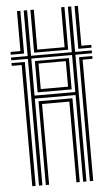

<svg xmlns="http://www.w3.org/2000/svg" viewBox="-56 -837 502 874"><g transform="rotate(-5 195.0 -400.0)"><path d="M86.2 0V-579.2H10.2V-592H86.2V-800H101.8V-592H288V-800H303.2V-592H379.2V-579.2H303.2V0H288V-396.2H101.8V0ZM55.5 0V-553.8H10.2V-566.5H71V0ZM117.5 0V-382.8H272.5V0H257.2V-369H132.5V0ZM318.8 0V-566.5H379.2V-553.8H334V0ZM101.8 -410H288V-579.2H101.8ZM117 -423.5V-566.5H272.5V-423.5ZM132.5 -437.2H257.2V-553.8H132.5ZM10.2 -604.8V-617.5H55.5V-800H71V-604.8ZM117 -604.8V-800H132.5V-617.5H257.2V-800H272.5V-604.8ZM318.8 -604.8V-800H334V-617.5H379.2V-604.8Z"/></g></svg>

Font: Big Shoulders Inline Display Thin Medium
Style: Regular
Weight: 500
Version: Version 2.002